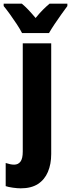

<svg xmlns="http://www.w3.org/2000/svg" viewBox="-69 -786 387 1046"><path d="M44 240Q26 240 1 236.5Q-24 233 -38 228V102Q-25 106 -14 108.5Q-3 111 8 111Q30 111 42.5 94.5Q55 78 55 40V-550H210V53Q210 108 192 150.5Q174 193 137.5 216.5Q101 240 44 240ZM298 -753Q284 -734 265 -707.5Q246 -681 228 -654Q210 -627 198 -606H51Q41 -626 23 -653.5Q5 -681 -14.5 -708Q-34 -735 -49 -753V-766H50Q68 -751 86 -732Q104 -713 125 -688Q146 -714 164.5 -732.5Q183 -751 201 -766H298Z"/></svg>

Font: Noto Sans Display Condensed ExtraBold
Style: Regular
Weight: 800
Width: 3
Designer: Monotype Design Team
Foundry: Monotype Imaging Inc.
Version: Version 2.003